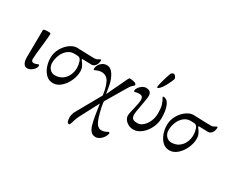

<svg xmlns="http://www.w3.org/2000/svg" viewBox="-130 -1157 2335 1928"><g transform="rotate(30 1038.0 -192.5)"><path d="M65 -86 68 -394Q68 -404 79.5 -407.5Q91 -411 129 -411Q145 -411 149 -407.5Q153 -404 153 -394Q153 -376 142 -277Q125 -130 125 -95Q125 -64 153 -64Q168 -64 184 -70.5Q200 -77 203 -78Q209 -78 211 -74.5Q213 -71 213 -62Q213 -49 200 -30.5Q187 -12 165.5 1Q144 14 121 14Q95 14 79.5 -11.5Q64 -37 65 -86Z M273 -195Q273 -253 301.5 -304Q330 -355 372.5 -385.5Q415 -416 453 -416Q490 -416 547 -413Q573 -412 603 -411Q633 -410 662 -410Q678 -410 697 -421.5Q716 -433 718 -433Q726 -433 726 -424Q726 -388 707.5 -364.5Q689 -341 666 -341L562 -344Q554 -344 554 -338Q554 -334 558 -330Q576 -308 589 -282.5Q602 -257 602 -223Q602 -172 577.5 -116.5Q553 -61 511 -23.5Q469 14 420 14Q373 14 340 -17.5Q307 -49 290 -97.5Q273 -146 273 -195ZM555 -239Q555 -273 544 -307.5Q533 -342 510 -347Q492 -350 460 -350Q415 -350 381.5 -321.5Q348 -293 330.5 -248.5Q313 -204 313 -160Q313 -119 337.5 -91.5Q362 -64 398 -64Q447 -64 482.5 -88.5Q518 -113 536.5 -153Q555 -193 555 -239Z M738 225Q738 213 743 192Q748 171 756 157L917 -129L915 -145Q903 -228 875.5 -278Q848 -328 789 -328Q764 -328 741 -317.5Q718 -307 716 -307Q710 -307 708 -309.5Q706 -312 706 -319Q706 -340 718 -362Q730 -384 752 -399Q774 -414 803 -414Q849 -414 880 -364.5Q911 -315 923 -252L939 -158L1045 -381Q1047 -384 1051 -393.5Q1055 -403 1059.5 -408.5Q1064 -414 1068 -414Q1090 -414 1118.5 -407Q1147 -400 1147 -381Q1147 -376 1128 -361Q1114 -350 1100 -327Q1086 -304 1084 -300L961 -92Q956 -83 957 -72Q962 -28 977 27Q1000 120 1023.5 150.5Q1047 181 1076 181Q1099 181 1114 175.5Q1129 170 1140 163.5Q1151 157 1153 157Q1157 157 1160.5 159.5Q1164 162 1164 166Q1164 184 1149.5 209Q1135 234 1111 251.5Q1087 269 1059 269Q997 269 973 179Q951 94 933 -42H931L824 161Q800 206 786 259Q780 278 776.5 284Q773 290 767 290Q738 290 738 225Z M1167 0ZM1236 -82Q1236 -96 1241.5 -122.5Q1247 -149 1254 -176Q1272 -252 1272 -275Q1272 -305 1261.5 -316.5Q1251 -328 1226 -328Q1205 -328 1193 -324Q1181 -320 1177 -320Q1171 -320 1169 -322.5Q1167 -325 1167 -332Q1167 -348 1180.5 -367.5Q1194 -387 1215 -400.5Q1236 -414 1258 -414Q1320 -414 1320 -354Q1320 -338 1313 -297Q1306 -256 1303 -241Q1285 -147 1285 -124Q1285 -91 1300.5 -76.5Q1316 -62 1356 -62Q1390 -62 1420.5 -89Q1451 -116 1469.5 -159.5Q1488 -203 1488 -249Q1488 -311 1477.5 -345.5Q1467 -380 1446 -416L1445 -418Q1445 -421 1448 -422.5Q1451 -424 1454 -424Q1464 -424 1475 -419.5Q1486 -415 1494 -408Q1517 -386 1530 -339.5Q1543 -293 1543 -227Q1543 -169 1516 -113Q1489 -57 1444.5 -21.5Q1400 14 1352 14Q1319 14 1292.5 -0.5Q1266 -15 1251 -37Q1236 -59 1236 -82ZM1348 -484Q1348 -497 1367 -564Q1386 -631 1397 -657Q1401 -665 1409 -670Q1417 -675 1424 -675Q1438 -675 1449.5 -659.5Q1461 -644 1459 -631Q1458 -625 1444.5 -595Q1431 -565 1413.5 -534.5Q1396 -504 1382 -490Q1376 -483 1368.5 -477Q1361 -471 1355 -471Q1350 -471 1349 -473Q1348 -475 1348 -478.5Q1348 -482 1348 -484Z M1623 -195Q1623 -253 1651.5 -304Q1680 -355 1722.5 -385.5Q1765 -416 1803 -416Q1840 -416 1897 -413Q1923 -412 1953 -411Q1983 -410 2012 -410Q2028 -410 2047 -421.5Q2066 -433 2068 -433Q2076 -433 2076 -424Q2076 -388 2057.5 -364.5Q2039 -341 2016 -341L1912 -344Q1904 -344 1904 -338Q1904 -334 1908 -330Q1926 -308 1939 -282.5Q1952 -257 1952 -223Q1952 -172 1927.5 -116.5Q1903 -61 1861 -23.5Q1819 14 1770 14Q1723 14 1690 -17.5Q1657 -49 1640 -97.5Q1623 -146 1623 -195ZM1905 -239Q1905 -273 1894 -307.5Q1883 -342 1860 -347Q1842 -350 1810 -350Q1765 -350 1731.5 -321.5Q1698 -293 1680.5 -248.5Q1663 -204 1663 -160Q1663 -119 1687.5 -91.5Q1712 -64 1748 -64Q1797 -64 1832.5 -88.5Q1868 -113 1886.5 -153Q1905 -193 1905 -239Z"/></g></svg>

Font: EB Garamond
Style: Regular
Weight: 400
Designer: Georg Duffner and Octavio Pardo
Foundry: Georg Duffner
Version: Version 1.000; ttfautohint (v1.6)